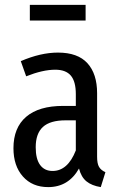

<svg xmlns="http://www.w3.org/2000/svg" viewBox="-20 -753 491 785"><path d="M411 -49 392 12Q355 6 333.5 -11.5Q312 -29 303 -64Q260 12 177 12Q112 12 73.5 -31.5Q35 -75 35 -147Q35 -231 87 -275.5Q139 -320 238 -320H290V-368Q290 -420 269.5 -444Q249 -468 206 -468Q155 -468 87 -441L65 -503Q146 -538 217 -538Q298 -538 337.5 -494.5Q377 -451 377 -372V-112Q377 -84 385 -70.5Q393 -57 411 -49ZM290 -138V-261H248Q185 -261 155.5 -234Q126 -207 126 -151Q126 -103 144 -78.5Q162 -54 195 -54Q257 -54 290 -138ZM330 -669H102V-733H330Z"/></svg>

Font: Fira Sans Extra Condensed
Style: Regular
Weight: 400
Width: 1
Designer: Carrois Corporate & Edenspiekermann AG
Foundry: Carrois Corporate GbR & Edenspiekermann AG
Version: Version 4.203